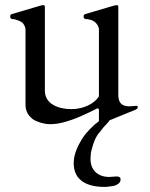

<svg xmlns="http://www.w3.org/2000/svg" viewBox="-20 -473 588 753"><path d="M444 -96V-443C444 -447 444 -450 442 -451C442 -452 440 -453 439 -453C438 -453 436 -453 434 -452C431 -452 429 -452 427 -451L315 -418C309 -416 308 -414 308 -407C308 -401 311 -400 316 -398H324C326 -397 329 -397 331 -396C349 -394 366 -377 368 -359V-95C350 -66 307 -45 260 -45C209 -45 156 -65 156 -117V-444C156 -450 154 -453 151 -453C149 -453 147 -453 145 -452C143 -452 141 -452 139 -451L27 -418C21 -416 20 -414 20 -407C20 -401 23 -400 28 -398H35C48 -394 57 -392 68 -384C75 -376 79 -368 80 -359V-62C80 -32 96 -14 114 -2C130 6 153 14 176 14C192 14 208 12 224 8C274 -4 319 -27 360 -47C360 -48 362 -48 363 -48C366 -48 367 -46 368 -43V2C344 20 317 47 301 73C286 98 269 131 269 167C269 235 322 260 389 260C396 260 403 260 410 258C429 258 453 249 453 231C453 223 447 219 438 219C428 219 417 221 408 221C365 221 335 195 335 151C335 146 335 141 336 134C336 128 337 121 340 112C346 87 356 60 374 42C381 31 394 17 403 8C407 2 409 0 410 0H407L512 -43C515 -45 518 -46 518 -48C520 -48 520 -49 520 -50V-56C519 -57 518 -58 517 -58C517 -58 488 -56 488 -56C459 -56 446 -68 444 -96Z"/></svg>

Font: fbb
Style: Regular
Weight: 400
Designer: David J. Perry, Michael Sharpe
Version: Version 1.045